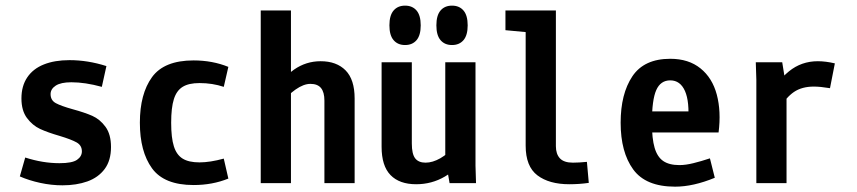

<svg xmlns="http://www.w3.org/2000/svg" viewBox="-20 -663 3102 695"><path d="M51.8 -24.4 71.3 -92.8Q134.8 -72.3 195.3 -72.3Q241.2 -72.3 258.8 -84.5Q276.4 -96.7 276.4 -115.2Q276.4 -136.7 257.3 -147.5Q238.3 -158.2 196.3 -170.9Q152.3 -183.6 125 -196.3Q97.7 -209 77.6 -235.8Q57.6 -262.7 57.6 -306.6Q57.6 -351.6 78.6 -382.8Q99.6 -414.1 138.7 -429.7Q177.7 -445.3 231.4 -445.3Q297.9 -445.3 365.2 -423.8L348.6 -348.6Q288.1 -365.2 238.3 -365.2Q200.2 -365.2 181.6 -353Q163.1 -340.8 163.1 -322.3Q163.1 -299.8 182.1 -289.6Q201.2 -279.3 243.2 -267.6Q286.1 -255.9 314 -243.7Q341.8 -231.4 361.8 -204.1Q381.8 -176.8 381.8 -130.9Q381.8 -82 358.9 -51.3Q335.9 -20.5 296.4 -6.3Q256.8 7.8 206.1 7.8Q166 7.8 125.5 -1Q85 -9.8 51.8 -24.4Z M702.1 -362.3Q663.1 -362.3 641.1 -348.6Q619.1 -335 609.4 -304.2Q599.6 -273.4 599.6 -218.8Q599.6 -164.1 609.4 -133.3Q619.1 -102.5 641.1 -88.9Q663.1 -75.2 702.1 -75.2Q740.2 -75.2 790 -88.9L806.6 -16.6Q749 6.8 680.7 6.8Q574.2 6.8 530.3 -53.7Q486.3 -114.3 486.3 -218.8Q486.3 -323.2 530.3 -383.8Q574.2 -444.3 680.7 -444.3Q749 -444.3 806.6 -420.9L790 -348.6Q749 -362.3 702.1 -362.3Z M923.8 -625H1033.2V0H923.8ZM1103.5 -359.4Q1079.1 -359.4 1049.8 -338.9Q1020.5 -318.4 996.1 -285.2L953.1 -326.2Q1001 -380.9 1044.4 -411.1Q1087.9 -441.4 1140.6 -441.4Q1198.2 -441.4 1231 -408.2Q1263.7 -375 1263.7 -306.6V0H1154.3V-298.8Q1154.3 -329.1 1142.1 -344.2Q1129.9 -359.4 1103.5 -359.4Z M1361.3 -131.8V-437.5H1470.7V-143.6Q1470.7 -105.5 1482.9 -89.8Q1495.1 -74.2 1520.5 -74.2Q1545.9 -74.2 1574.2 -90.3Q1602.5 -106.4 1627.9 -137.7L1670.9 -100.6Q1637.7 -51.8 1590.3 -23.9Q1543 3.9 1486.3 3.9Q1425.8 3.9 1393.6 -29.3Q1361.3 -62.5 1361.3 -131.8ZM1591.8 -89.8V-437.5H1701.2V-63.5L1703.1 0H1607.4ZM1389.6 -571.3Q1389.6 -607.4 1404.8 -625Q1419.9 -642.6 1446.3 -642.6Q1472.7 -642.6 1487.8 -625Q1502.9 -607.4 1502.9 -571.3Q1502.9 -535.2 1487.8 -517.6Q1472.7 -500 1446.3 -500Q1419.9 -500 1404.8 -517.6Q1389.6 -535.2 1389.6 -571.3ZM1559.6 -571.3Q1559.6 -607.4 1574.7 -625Q1589.8 -642.6 1616.2 -642.6Q1642.6 -642.6 1657.7 -625Q1672.9 -607.4 1672.9 -571.3Q1672.9 -535.2 1657.7 -517.6Q1642.6 -500 1616.2 -500Q1589.8 -500 1574.7 -517.6Q1559.6 -535.2 1559.6 -571.3Z M1992.2 -625V-133.8Q1992.2 -105.5 2006.8 -89.8Q2021.5 -74.2 2053.7 -74.2Q2075.2 -74.2 2104.5 -77.1L2111.3 -1Q2077.1 3.9 2041 3.9Q1967.8 3.9 1925.3 -28.3Q1882.8 -60.5 1882.8 -135.7V-546.9L1809.6 -553.7V-625Z M2406.2 -450.2Q2472.7 -450.2 2515.6 -415.5Q2558.6 -380.9 2574.7 -320.3Q2590.8 -259.8 2581.1 -183.6H2287.1V-259.8H2509.8L2470.7 -218.8Q2476.6 -294.9 2459.5 -333.5Q2442.4 -372.1 2406.2 -372.1Q2371.1 -372.1 2355.5 -336.9Q2339.8 -301.8 2339.8 -218.8Q2339.8 -161.1 2349.6 -127.9Q2359.4 -94.7 2380.9 -80.1Q2402.3 -65.4 2439.5 -65.4Q2461.9 -65.4 2489.7 -72.3Q2517.6 -79.1 2549.8 -89.8L2567.4 -19.5Q2489.3 12.7 2423.8 12.7Q2317.4 12.7 2272 -49.8Q2226.6 -112.3 2226.6 -218.8Q2226.6 -323.2 2269 -386.7Q2311.5 -450.2 2406.2 -450.2Z M2717.8 -374 2715.8 -437.5H2811.5L2827.1 -340.8V0H2717.8ZM2940.4 -441.4Q2968.8 -441.4 3002 -433.6L2984.4 -343.8Q2949.2 -349.6 2925.8 -349.6Q2882.8 -349.6 2854 -330.1Q2825.2 -310.5 2802.7 -270.5L2758.8 -303.7Q2791 -368.2 2835.9 -404.8Q2880.9 -441.4 2940.4 -441.4Z"/></svg>

Font: Sudo Var
Style: Regular
Weight: 400
Monospace: yes
Designer: Jens Kutilek
Foundry: Jens Kutilek
Version: Version 0.065;FEAKit 1.0